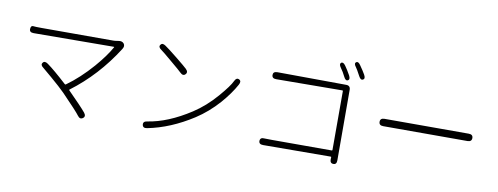

<svg xmlns="http://www.w3.org/2000/svg" viewBox="-68 -1204 4136 1596"><g transform="rotate(10 2000.0 -406.0)"><path d="M675 13Q651 31 630 2Q607 -30 477 -164Q432 -209 357 -273Q282 -337 279 -339Q249 -360 264 -380Q278 -401 308 -380Q368 -337 476 -238Q481 -233 486 -237Q596 -316 699 -434Q783 -531 827 -610Q829 -614 824 -614L148 -610Q111 -610 113 -640Q115 -669 134 -666.5Q153 -664 205 -664H809Q826 -664 842 -667L855 -669Q885 -674 900 -655Q915 -635 897 -608Q742 -364 523 -200Q519 -197 523 -193Q636 -80 675 -33Q698 -4 675 13Z M1214 4Q1179 11 1174 -17Q1169 -46 1205 -51Q1377 -77 1566 -200Q1669 -267 1757 -369Q1838 -463 1858 -507Q1873 -540 1897 -528Q1920 -516 1902 -484Q1859 -405 1785 -320Q1698 -222 1596 -156Q1407 -34 1214 4ZM1451 -493Q1432 -473 1406 -499Q1389 -516 1317 -576Q1236 -645 1218 -657Q1188 -677 1202 -697Q1216 -718 1245 -698Q1271 -681 1352 -616Q1430 -553 1445 -538Q1471 -513 1451 -493Z M2790 28Q2761 28 2762 -8L2763 -23Q2763 -28 2758 -28L2188 -25Q2151 -25 2152 -55Q2154 -85 2190 -81Q2204 -80 2254 -80H2758Q2763 -80 2763 -85V-582Q2763 -587 2758 -587L2200 -583Q2164 -583 2164 -613Q2164 -642 2200 -642L2781 -638Q2817 -638 2817 -602L2818 -7Q2818 29 2790 28ZM2789 -678Q2770 -668 2754 -701Q2735 -740 2713 -770Q2692 -799 2708 -811Q2724 -823 2745 -794Q2766 -765 2791 -720Q2808 -688 2789 -678ZM2912 -706Q2893 -695 2876 -727Q2845 -785 2836 -796Q2813 -825 2830 -837Q2847 -849 2867 -819Q2898 -775 2913 -748Q2931 -716 2912 -706Z M3144 -353Q3108 -353 3108 -384Q3108 -415 3144 -415H3855Q3891 -415 3891 -384Q3891 -353 3855 -353Z"/></g></svg>

Font: Resource Han Rounded CN Light
Style: Regular
Weight: 300
Designer: Cyano Hao (round all glyphs); Ryoko NISHIZUKA 西塚涼子 (kana, bopomofo & ideographs); Paul D. Hunt (Latin, Greek & Cyrillic)
Foundry: Cyano Hao
Version: 0.990